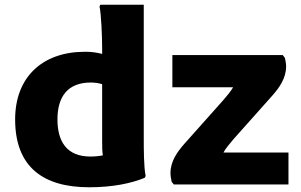

<svg xmlns="http://www.w3.org/2000/svg" viewBox="-20 -780 1275 812"><path d="M588 -760H404L401 -752C408 -721 412 -627 412 -575V-552C393 -557 366 -562 334 -561C157 -559 44 -452 44 -275C44 -71 166 12 357 12C458 12 536 -5 592 -28L596 -36C588 -72 588 -154 588 -194ZM925 -135C934 -152 952 -173 968 -192L1132 -376C1161 -409 1190 -449 1190 -499C1190 -510 1188 -521 1185 -535L1176 -547H709V-411H966C956 -393 938 -373 923 -355L759 -171C730 -138 701 -98 701 -48C701 -37 703 -25 706 -11L715 0H1200V-135ZM223 -275C223 -372 267 -431 364 -431C383 -431 399 -428 412 -424V-183C412 -161 412 -141 415 -123C401 -120 384 -118 362 -118C262 -118 223 -182 223 -275Z"/></svg>

Font: Kufam Arabic Latin Roman Bold
Style: Regular
Weight: 700
Designer: Wael Morcos & Artur Schmal
Version: Version 1.200;PS 001.200;hotconv 1.0.88;makeotf.lib2.5.64775